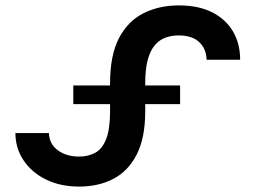

<svg xmlns="http://www.w3.org/2000/svg" viewBox="-20 -680 945 710"><path d="M641 -660Q715 -660 765.5 -634Q816 -608 842 -563Q868 -518 868 -459H744Q743 -499 717 -524Q691 -549 641 -549Q615 -549 592.5 -541Q570 -533 553 -513.5Q536 -494 526.5 -459.5Q517 -425 517 -371V-364H646V-295H517V-268Q517 -170 485.5 -108.5Q454 -47 399 -18.5Q344 10 273 10Q203 10 149.5 -16.5Q96 -43 66.5 -88Q37 -133 37 -188H161Q162 -148 193.5 -124.5Q225 -101 273 -101Q306 -101 332 -115Q358 -129 372.5 -165.5Q387 -202 387 -268V-295H251V-364H387V-371Q387 -477 420.5 -540Q454 -603 511.5 -631.5Q569 -660 641 -660Z"/></svg>

Font: Syne Modified
Style: Bold
Weight: 700
Designer: Lucas Descroix
Foundry: Bonjour Monde
Version: Version 2.200